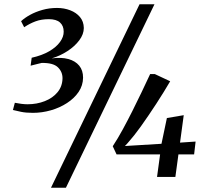

<svg xmlns="http://www.w3.org/2000/svg" viewBox="-20 -835 962 906"><path d="M135.5 -302.5Q102.5 -302.5 79.8 -307.2Q57 -312 41 -316L50 -350Q64.5 -347 80.5 -345Q96.5 -343 110 -343Q154 -343 191.5 -357.8Q229 -372.5 251.8 -400.2Q274.5 -428 275 -466Q275 -496.5 252.8 -517.8Q230.5 -539 176.5 -538Q170 -536.5 160 -534Q150 -531.5 140.2 -529Q130.5 -526.5 124.5 -525L129.5 -562.5Q178.5 -573.5 212 -593Q245.5 -612.5 263.2 -637Q281 -661.5 280.5 -686Q280.5 -713 263.2 -728.8Q246 -744.5 210.5 -744.5Q175 -744.5 147.5 -734.2Q120 -724 94 -706.5L79.5 -735Q96 -750.5 121.8 -764.8Q147.5 -779 180 -788.2Q212.5 -797.5 249 -797.5Q282.5 -797.5 311.2 -786.5Q340 -775.5 357.5 -754.5Q375 -733.5 375.5 -703Q375.5 -673.5 354.2 -645Q333 -616.5 298.5 -594Q264 -571.5 224 -559.5Q269 -565.5 302.2 -556.5Q335.5 -547.5 353.8 -525.2Q372 -503 372 -468.5Q371.5 -431.5 351 -401.2Q330.5 -371 296.2 -348.8Q262 -326.5 220 -314.5Q178 -302.5 135.5 -302.5ZM638.5 -815H709L291 51H220.5ZM721 0 735.5 -106.5H530L512 -145Q536 -181.5 559 -223.8Q582 -266 604.5 -310.8Q627 -355.5 648.2 -400Q669.5 -444.5 688.5 -485.5H710.5L783 -451.5Q769.5 -428.5 752.8 -401.2Q736 -374 717.5 -345.5Q699 -317 680.2 -289.5Q661.5 -262 644.5 -238.2Q627.5 -214.5 613.5 -197Q602 -183.5 591 -170Q580 -156.5 569.5 -146L742 -156.5L767.5 -278L847 -291.5L829.5 -162L903 -167L896 -106.5H822L807.5 0Z"/></svg>

Font: Merriweather 60pt Medium
Style: Italic
Weight: 500
Italic angle: -7.8°
Version: Version 2.101